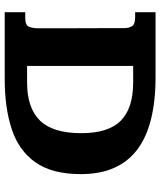

<svg xmlns="http://www.w3.org/2000/svg" viewBox="47 -726 679 813"><g transform="rotate(90 386.5 -319.5)"><path d="M31.7 0V-86.9H55.7Q86.4 -86.9 93 -102.3Q99.6 -117.7 99.6 -140.6Q99.6 -142.1 99.6 -162.8Q99.6 -183.6 99.6 -216.1Q99.6 -248.5 99.6 -287.4Q99.6 -326.2 99.4 -364.5Q99.1 -402.8 99.1 -434.8Q99.1 -466.8 99.1 -486.1Q99.1 -505.4 99.1 -505.4Q99.1 -525.4 91.1 -538.6Q83 -551.8 55.7 -552.2Q52.7 -552.2 44.2 -552.2Q35.6 -552.2 31.7 -552.2V-638.7H305.2Q513.2 -638.7 615.2 -559.8Q717.3 -481 717.3 -322.8Q717.3 -201.2 667.7 -130.6Q618.2 -60.1 527.8 -30Q437.5 0 315.9 0ZM259.3 -94.7H329.6Q437 -94.7 490.5 -149.2Q543.9 -203.6 543.9 -324.7Q543.9 -439 491 -491.5Q438 -543.9 329.1 -543.9H259.3Z"/></g></svg>

Font: Kameron
Style: Regular
Weight: 400
Designer: Vernon Adams
Foundry: Vernon Adams
Version: Version 1.100